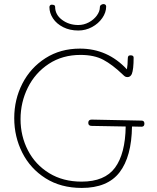

<svg xmlns="http://www.w3.org/2000/svg" viewBox="-20 -927 770 944"><path d="M690 -319Q690 -304 676 -304L629 -305Q627 -157 568 -80Q509 -3 382 -3Q279 -3 204 -50.5Q129 -98 89.5 -176.5Q50 -255 50 -346Q50 -438 90 -516Q130 -594 203.5 -641Q277 -688 373 -688Q509 -688 604 -586Q608 -610 608 -635Q608 -647 611 -651Q614 -655 622 -655Q637 -655 637 -644Q637 -585 628 -563Q621 -548 607 -548Q600 -548 595.5 -550.5Q591 -553 583 -561Q533 -609 488 -633Q443 -657 376 -657Q287 -657 220 -613Q153 -569 117 -496.5Q81 -424 81 -341Q81 -258 117.5 -187.5Q154 -117 222 -75.5Q290 -34 381 -34Q495 -34 545.5 -102.5Q596 -171 598 -305L431 -308Q414 -308 414 -323Q414 -339 431 -339L676 -334Q690 -334 690 -319ZM223 -892Q223 -897 226 -900.5Q229 -904 234 -904Q251 -904 251 -894Q251 -855 285 -829.5Q319 -804 365 -804Q392 -804 416.5 -817Q441 -830 456 -850.5Q471 -871 471 -891Q471 -899 477 -903Q483 -907 489 -907Q494 -907 498 -904Q502 -901 502 -895Q502 -866 483 -838.5Q464 -811 432.5 -794Q401 -777 365 -777Q323 -777 290.5 -793.5Q258 -810 240.5 -836.5Q223 -863 223 -892Z"/></svg>

Font: Mali ExtraLight
Style: Regular
Weight: 275
Version: Version 1.000; ttfautohint (v1.6)